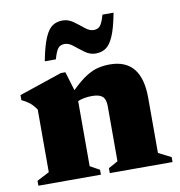

<svg xmlns="http://www.w3.org/2000/svg" viewBox="-77 -739 757 809"><g transform="rotate(-10 302.0 -334.0)"><path d="M328 -21 368.5 -43.5V-279.5Q368.5 -309.5 354.8 -321.2Q341 -333 310.5 -333Q275.5 -333 249.5 -322V-43.5L290 -21V0H22.5V-21L75.5 -48.5V-316.5Q62 -336.5 47.2 -348Q32.5 -359.5 14.5 -367.5V-389L198 -451H217.5L242 -370Q277.5 -405 304.8 -422.2Q332 -439.5 356.5 -445.2Q381 -451 407 -451Q542.5 -451 542.5 -284.5V-48.5L596.5 -21V0H328ZM461 -663Q449 -598.5 434.2 -564.8Q419.5 -531 401 -518.8Q382.5 -506.5 358 -506.5Q333.5 -506.5 312 -522.2Q290.5 -538 271.5 -553.5Q252.5 -569 235 -569Q216.5 -569 206.8 -557.2Q197 -545.5 187.5 -511.5H140Q152.5 -576 167 -609.8Q181.5 -643.5 200 -655.8Q218.5 -668 243 -668Q267.5 -668 289 -652.5Q310.5 -637 329.5 -621.2Q348.5 -605.5 366 -605.5Q384.5 -605.5 394.2 -617.2Q404 -629 413.5 -663Z"/></g></svg>

Font: Newsreader Text ExtraBold
Style: Regular
Weight: 800
Designer: Hugues Gentile
Foundry: Production Type
Version: Version 1.001